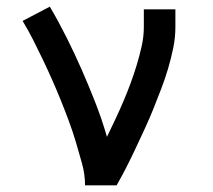

<svg xmlns="http://www.w3.org/2000/svg" viewBox="-20 -558 640 578"><path d="M236 0Q236 -33 227 -65.5Q218 -98 208.5 -130Q199 -162 187.5 -193Q176 -224 163.5 -255Q151 -286 137.5 -316.5Q124 -347 109.5 -377.5Q95 -408 80 -437.5Q65 -467 48 -495L130 -538Q157 -492 181 -444Q205 -396 226.5 -347Q248 -298 267.5 -248Q287 -198 302 -146Q315 -173 327.5 -199.5Q340 -226 351.5 -253Q363 -280 373 -307Q383 -334 391.5 -362Q400 -390 406.5 -419Q413 -448 413 -477V-530H508V-477Q508 -445 501.5 -413.5Q495 -382 486 -351.5Q477 -321 465.5 -291Q454 -261 442 -231Q430 -201 416.5 -172Q403 -143 389.5 -114Q376 -85 361.5 -56.5Q347 -28 331 0Z"/></svg>

Font: Iosevka Curly Slab MdEx
Style: Regular
Weight: 500
Width: 7
Monospace: yes
Designer: Belleve Invis
Foundry: Belleve Invis
Version: Version 11.1.0; ttfautohint (v1.8.3)